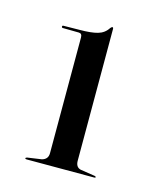

<svg xmlns="http://www.w3.org/2000/svg" viewBox="-66 -761 368 448"><g transform="rotate(15 118.0 -537.0)"><path d="M41 -680.5Q38 -680.5 38 -683.5Q38 -686 41 -686L79 -686.5Q107.5 -686.5 123.2 -691Q139 -695.5 147.5 -709Q150.5 -712.5 152 -712.5Q154.5 -712.5 154.5 -708.5V-390.5Q154.5 -375 166.5 -372L202 -366.5Q205 -365.5 205 -364.5Q205 -362.5 202 -362.5H38.5Q35 -362.5 35 -364.5Q35 -366 38.5 -367L73 -372Q87.5 -376 87.5 -390.5V-670Q87.5 -680 79.5 -680Z"/></g></svg>

Font: Fraunces 144pt S000
Style: Regular
Weight: 400
Version: Version 1.000; ttfautohint (v1.8.3)